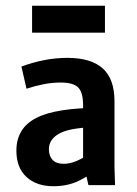

<svg xmlns="http://www.w3.org/2000/svg" viewBox="-20 -645 478 669"><path d="M191.4 -357.4Q162.1 -357.4 132.3 -351.6Q102.5 -345.7 72.3 -335.9L54.7 -413.1Q136.7 -443.4 214.8 -443.4Q296.9 -443.4 337.9 -406.7Q378.9 -370.1 378.9 -292V-62.5L380.9 0H288.1L269.5 -83V-278.3Q269.5 -323.2 252.4 -340.3Q235.4 -357.4 191.4 -357.4ZM150.4 -125Q150.4 -101.6 163.1 -87.9Q175.8 -74.2 202.1 -74.2Q224.6 -74.2 250 -85.4Q275.4 -96.7 314.5 -124L318.4 -127L344.7 -73.2Q343.8 -72.3 341.8 -71.3Q293.9 -34.2 254.9 -15.1Q215.8 3.9 166 3.9Q107.4 3.9 72.3 -28.3Q37.1 -60.5 37.1 -120.1Q37.1 -198.2 106 -233.9Q174.8 -269.5 331.1 -269.5V-202.1Q232.4 -202.1 191.4 -182.1Q150.4 -162.1 150.4 -125ZM91.8 -625H345.7V-531.2H91.8Z"/></svg>

Font: Sudo Var
Style: Regular
Weight: 400
Monospace: yes
Designer: Jens Kutilek
Foundry: Jens Kutilek
Version: Version 0.065;FEAKit 1.0